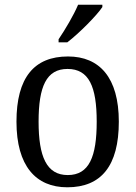

<svg xmlns="http://www.w3.org/2000/svg" viewBox="-20 -786 576 816"><path d="M229 -619V-606H266C317 -645 392 -721 415 -756V-766H312C293 -721 258 -662 229 -619ZM266 10C410 10 485 -81 485 -269C485 -456 403 -546 269 -546C125 -546 50 -456 50 -269C50 -81 132 10 266 10ZM268 -42C178 -42 144 -120 144 -269C144 -418 177 -493 267 -493C358 -493 391 -418 391 -269C391 -120 359 -42 268 -42Z"/></svg>

Font: Noto Serif Sinhala SemiCondensed
Style: Regular
Weight: 400
Width: 4
Designer: Jelle Bosma - Monotype Design Team
Foundry: Monotype Imaging Inc.
Version: Version 2.007